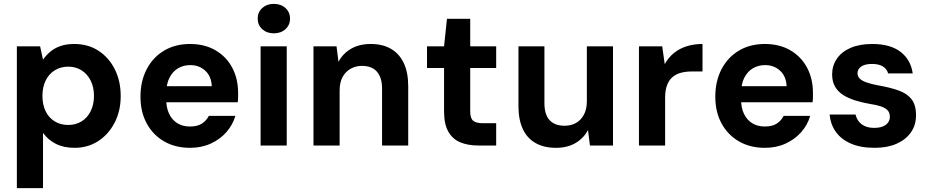

<svg xmlns="http://www.w3.org/2000/svg" viewBox="-20 -751 4797 991"><path d="M67 220V-512H187L202 -443Q218 -466 240 -484.5Q262 -503 292.5 -513.5Q323 -524 363 -524Q435 -524 488.5 -489Q542 -454 572.5 -393.5Q603 -333 603 -255Q603 -178 571.5 -117.5Q540 -57 486.5 -22.5Q433 12 365 12Q309 12 268.5 -8.5Q228 -29 202 -65V220ZM332 -106Q371 -106 401 -124.5Q431 -143 448 -177Q465 -211 465 -256Q465 -301 448 -335Q431 -369 401 -388Q371 -407 332 -407Q293 -407 262.5 -388Q232 -369 215.5 -335Q199 -301 199 -256Q199 -211 215.5 -177Q232 -143 262.5 -124.5Q293 -106 332 -106Z M961 12Q885 12 827.5 -21Q770 -54 737.5 -113.5Q705 -173 705 -252Q705 -332 737 -393.5Q769 -455 826.5 -489.5Q884 -524 961 -524Q1037 -524 1093 -491Q1149 -458 1179 -401Q1209 -344 1209 -271Q1209 -261 1209 -249Q1209 -237 1207 -223H801V-306H1073Q1071 -357 1039.5 -386Q1008 -415 962 -415Q927 -415 899 -398.5Q871 -382 854.5 -349.5Q838 -317 838 -267V-238Q838 -195 853 -163.5Q868 -132 895.5 -115Q923 -98 960 -98Q999 -98 1022 -113Q1045 -128 1058 -153H1195Q1181 -106 1148.5 -69Q1116 -32 1068 -10Q1020 12 961 12Z M1325 0V-512H1460V0ZM1393 -579Q1357 -579 1333.5 -600.5Q1310 -622 1310 -655Q1310 -688 1333.5 -709.5Q1357 -731 1393 -731Q1430 -731 1453.5 -709.5Q1477 -688 1477 -655Q1477 -622 1453.5 -600.5Q1430 -579 1393 -579Z M1598 0V-512H1717L1727 -432Q1749 -474 1791.5 -499Q1834 -524 1893 -524Q1955 -524 1998 -499Q2041 -474 2064 -425.5Q2087 -377 2087 -306V0H1952V-294Q1952 -350 1926 -380.5Q1900 -411 1848 -411Q1816 -411 1789.5 -396Q1763 -381 1748 -353Q1733 -325 1733 -284V0Z M2448 0Q2395 0 2355.5 -16.5Q2316 -33 2294 -71.5Q2272 -110 2272 -177V-400H2184V-512H2272L2287 -654H2407V-512H2541V-400H2407V-175Q2407 -141 2422 -128Q2437 -115 2473 -115H2541V0Z M2849 12Q2788 12 2744.5 -12.5Q2701 -37 2678.5 -85Q2656 -133 2656 -203V-512H2790V-219Q2790 -160 2816.5 -131Q2843 -102 2894 -102Q2927 -102 2952.5 -116Q2978 -130 2993.5 -158.5Q3009 -187 3009 -228V-512H3144V0H3025L3015 -80Q2993 -38 2951 -13Q2909 12 2849 12Z M3278 0V-512H3398L3411 -420Q3430 -454 3458 -477Q3486 -500 3523.5 -512Q3561 -524 3606 -524V-382H3549Q3520 -382 3495 -375.5Q3470 -369 3451.5 -353.5Q3433 -338 3423 -311.5Q3413 -285 3413 -246V0Z M3928 12Q3852 12 3794.5 -21Q3737 -54 3704.5 -113.5Q3672 -173 3672 -252Q3672 -332 3704 -393.5Q3736 -455 3793.5 -489.5Q3851 -524 3928 -524Q4004 -524 4060 -491Q4116 -458 4146 -401Q4176 -344 4176 -271Q4176 -261 4176 -249Q4176 -237 4174 -223H3768V-306H4040Q4038 -357 4006.5 -386Q3975 -415 3929 -415Q3894 -415 3866 -398.5Q3838 -382 3821.5 -349.5Q3805 -317 3805 -267V-238Q3805 -195 3820 -163.5Q3835 -132 3862.5 -115Q3890 -98 3927 -98Q3966 -98 3989 -113Q4012 -128 4025 -153H4162Q4148 -106 4115.5 -69Q4083 -32 4035 -10Q3987 12 3928 12Z M4494 12Q4421 12 4370.5 -10.5Q4320 -33 4293 -72Q4266 -111 4262 -160H4396Q4400 -141 4411.5 -125.5Q4423 -110 4443 -100.5Q4463 -91 4492 -91Q4519 -91 4537 -98.5Q4555 -106 4564 -119Q4573 -132 4573 -148Q4573 -170 4560.5 -182.5Q4548 -195 4525 -202.5Q4502 -210 4468 -215Q4428 -222 4393 -233Q4358 -244 4331.5 -261Q4305 -278 4290 -304Q4275 -330 4275 -367Q4275 -412 4299.5 -448Q4324 -484 4370.5 -504Q4417 -524 4482 -524Q4575 -524 4628 -483.5Q4681 -443 4691 -372H4564Q4558 -395 4537 -408Q4516 -421 4481 -421Q4444 -421 4425 -407.5Q4406 -394 4406 -373Q4406 -358 4416.5 -346.5Q4427 -335 4450 -326.5Q4473 -318 4509 -311Q4573 -300 4617 -284.5Q4661 -269 4684.5 -239.5Q4708 -210 4708 -156Q4708 -105 4681.5 -67.5Q4655 -30 4607.5 -9Q4560 12 4494 12Z"/></svg>

Font: DM Sans 12pt
Style: Bold
Weight: 700
Version: Version 4.004;gftools[0.9.30]